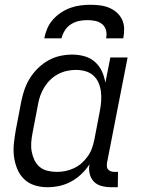

<svg xmlns="http://www.w3.org/2000/svg" viewBox="-20 -770 590 802"><path d="M178 12Q150 12 124.5 4Q99 -4 80.5 -22Q62 -40 52 -64.5Q42 -89 38.5 -115.5Q35 -142 38 -170.5Q41 -199 46 -227L69 -347Q74 -372 82.5 -396.5Q91 -421 105 -443.5Q119 -466 139 -485.5Q159 -505 182.5 -518Q206 -531 231.5 -536.5Q257 -542 281 -542Q308 -542 333 -535Q358 -528 376.5 -511.5Q395 -495 405.5 -472.5Q416 -450 420 -424L441 -530H513L427 -90Q426 -82 426.5 -74.5Q427 -67 431.5 -62Q436 -57 443 -54.5Q450 -52 457 -52H473L472 12H444Q424 12 404.5 7Q385 2 372 -11.5Q359 -25 354.5 -44.5Q350 -64 354 -84Q340 -62 320 -43Q300 -24 277 -11.5Q254 1 228.5 6.5Q203 12 178 12ZM218 -52Q235 -52 253 -55.5Q271 -59 289 -67.5Q307 -76 321 -88.5Q335 -101 346.5 -117Q358 -133 364 -150.5Q370 -168 374 -186L397 -306Q401 -327 402.5 -347.5Q404 -368 401.5 -387.5Q399 -407 391.5 -424.5Q384 -442 370 -454.5Q356 -467 337 -472.5Q318 -478 297 -478Q279 -478 260 -474Q241 -470 223 -460.5Q205 -451 190.5 -437Q176 -423 165.5 -406Q155 -389 148.5 -371Q142 -353 139 -335L116 -215Q112 -195 110.5 -175Q109 -155 112.5 -136.5Q116 -118 124 -101Q132 -84 146 -72.5Q160 -61 179 -56.5Q198 -52 218 -52ZM165 -610Q169 -631 177.5 -651Q186 -671 201 -688Q216 -705 235 -717.5Q254 -730 275 -737.5Q296 -745 317 -747.5Q338 -750 358 -750Q378 -750 398 -747.5Q418 -745 436 -737.5Q454 -730 468 -717.5Q482 -705 490 -688Q498 -671 498.5 -651Q499 -631 495 -610H423Q427 -627 423 -643Q419 -659 407 -669Q395 -679 378.5 -682.5Q362 -686 345 -686Q328 -686 310.5 -682.5Q293 -679 277 -669Q261 -659 251 -643Q241 -627 237 -610Z"/></svg>

Font: Lode Term
Style: Italic
Weight: 400
Italic angle: -11°
Monospace: yes
Designer: Belleve Invis
Foundry: Belleve Invis
Version: Version 29.2.0